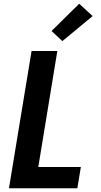

<svg xmlns="http://www.w3.org/2000/svg" viewBox="-20 -1008 540 1028"><path d="M28 0 149 -735H287L185 -114H413L394 0ZM314 -788 256 -842 404 -988 476 -922Z"/></svg>

Font: Iosevka Curly Heavy
Style: Italic
Weight: 900
Italic angle: -9°
Monospace: yes
Designer: Belleve Invis
Foundry: Belleve Invis
Version: Version 22.1.2; ttfautohint (v1.8.4)